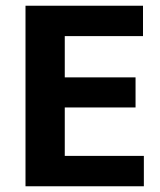

<svg xmlns="http://www.w3.org/2000/svg" viewBox="-20 -650 557 670"><path d="M69 -630H479V-524H206V-380H453V-275H206V-106H482V0H69Z"/></svg>

Font: Mukta Vaani
Style: Bold
Weight: 700
Designer: Noopur Datye, Girish Dalvi, Yashodeep Gholap, Pallavi Karambelkar
Foundry: Ek Type
Version: Version 2.538;PS 1.000;hotconv 16.6.51;makeotf.lib2.5.65220;